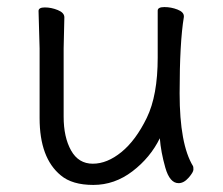

<svg xmlns="http://www.w3.org/2000/svg" viewBox="-20 -505 630 543"><path d="M485 13Q460 13 447.5 -31Q435 -75 432 -114Q405 -59 354.5 -20.5Q304 18 244 18Q184 18 152 -9Q92 -58 92 -171V-368L89 -474Q89 -484 107 -484Q125 -484 143.5 -476.5Q162 -469 162 -456L160 -368V-175Q160 -117 181 -79.5Q202 -42 242.5 -42Q283 -42 323.5 -75Q364 -108 395 -171.5Q426 -235 426 -342V-475Q426 -485 445 -485Q464 -485 482 -478Q500 -471 500 -459V-457Q488 -385 488 -241Q488 -97 526 -35Q527 -33 527 -25.5Q527 -18 513.5 -2.5Q500 13 485 13Z"/></svg>

Font: LXGW WenKai TC
Style: Regular
Weight: 400
Designer: LXGW / Fontworks Inc.
Foundry: LXGW / Fontworks Inc.
Version: Version 1.330